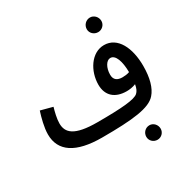

<svg xmlns="http://www.w3.org/2000/svg" viewBox="-216 -949 1333 1367"><g transform="rotate(-30 451.0 -265.5)"><path d="M707 -643C739 -643 766 -669 766 -701C766 -735 739 -763 707 -763C673 -763 646 -735 646 -701C646 -669 673 -643 707 -643ZM355 21H356C612 21 749 5 804 -59C843 -103 864 -176 864 -275C864 -424 806 -543 695 -543C590 -543 520 -429 520 -318C520 -227 578 -177 673 -177C696 -177 724 -181 748 -191C743 -159 733 -140 719 -127C688 -99 583 -90 381 -90C191 -90 142 -141 142 -218C142 -257 155 -308 165 -342L67 -368C51 -318 32 -247 32 -191C32 -52 141 21 355 21ZM628 -338C628 -395 656 -441 688 -441C731 -441 753 -376 754 -287C735 -280 714 -278 696 -278C654 -278 628 -295 628 -338ZM690 232C722 232 748 206 748 174C748 141 722 113 690 113C656 113 630 141 630 174C630 206 656 232 690 232Z"/></g></svg>

Font: Noto Sans Arabic Cond SemBd
Style: Regular
Weight: 600
Width: 3
Designer: Monotype Design Team, Nadine Chahine, Nizar Qandah and Khaled Hosny
Foundry: Monotype Imaging Inc.
Version: Version 2.012